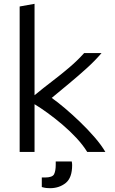

<svg xmlns="http://www.w3.org/2000/svg" viewBox="-20 -796 600 1006"><path d="M83 0V-762L161 -776V-297Q207 -335 253 -370Q299 -405 342 -441.5Q385 -478 421 -518H512Q479 -479 435.5 -439.5Q392 -400 345 -361Q298 -322 251 -283Q281 -262 320 -229Q359 -196 400 -156.5Q441 -117 476 -76.5Q511 -36 532 0H437Q414 -37 380 -73.5Q346 -110 306.5 -143.5Q267 -177 229 -204.5Q191 -232 161 -250V0ZM242 190Q232 190 222.5 189Q213 188 199 184V134H215Q255 134 263.5 116.5Q272 99 272 67V50H356Q358 60 358 69Q358 136 324 163Q290 190 242 190Z"/></svg>

Font: Ubuntu Sans Mono
Style: Regular
Weight: 400
Monospace: yes
Designer: Dalton Maag Ltd
Foundry: Dalton Maag Ltd
Version: Version 1.006